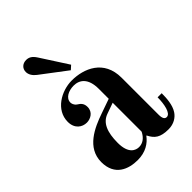

<svg xmlns="http://www.w3.org/2000/svg" viewBox="-210 -814 928 928"><g transform="rotate(-45 254.0 -350.0)"><path d="M96 -672C96 -654 107 -637 124 -624L256 -524L276 -542L187 -680C171 -705 156 -712 138 -712C114 -712 96 -696 96 -672ZM168 -115C168 -189 187 -234 232 -250L288 -270V-72C274 -44 253 -28 227 -28C205 -28 168 -41 168 -115ZM46 -106C46 -13 116 12 178 12C232 12 268 -12 290 -42H292C310 -6 332 12 389 12C425 12 452 -6 466 -28C485 -57 488 -99 488 -135H460C460 -90 450 -36 424 -36C411 -36 404 -47 404 -72V-325C404 -447 306 -486 224 -486C153 -486 69 -439 69 -358C69 -311 101 -290 132 -290C157 -290 188 -306 188 -341C188 -364 178 -375 160 -386C147 -395 144 -409 144 -415C144 -446 179 -462 213 -462C252 -462 288 -438 288 -365V-297L214 -271C142 -246 46 -204 46 -106Z"/></g></svg>

Font: Old Standard
Style: Bold
Weight: 700
Designer: Alexey Kryukov <alexios@thessalonica.org.ru>
Version: Version 2.0.2